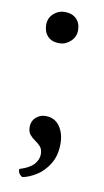

<svg xmlns="http://www.w3.org/2000/svg" viewBox="-71 -477 351 646"><g transform="rotate(10 104.0 -154.0)"><path d="M53 132Q48 130 43 124Q38 118 38 107Q73 96 87 80Q101 64 101 46Q101 29 93 20Q85 11 74.5 4Q64 -3 56 -12.5Q48 -22 48 -39Q48 -59 62 -71.5Q76 -84 95 -84Q126 -84 143 -60Q160 -36 160 -1Q160 40 142.5 68.5Q125 97 100 112.5Q75 128 53 132ZM97 -333Q71 -333 57 -348Q43 -363 43 -387Q43 -410 59.5 -425Q76 -440 97 -440Q123 -440 137.5 -425.5Q152 -411 152 -387Q152 -364 135 -348.5Q118 -333 97 -333Z"/></g></svg>

Font: Pitagon Serif
Style: Regular
Weight: 400
Designer: Travis Tran
Foundry: Pitagon
Version: Version 1.000;gftools[0.9.26]